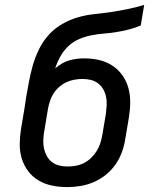

<svg xmlns="http://www.w3.org/2000/svg" viewBox="-20 -755 640 783"><path d="M254 8Q223 8 193 2Q163 -4 137.5 -19Q112 -34 94.5 -57.5Q77 -81 68.5 -109.5Q60 -138 60.5 -169Q61 -200 66 -231L81 -320Q82 -329 83.5 -337.5Q85 -346 86 -355Q92 -388 98 -421Q104 -454 113.5 -487.5Q123 -521 138.5 -553Q154 -585 178 -612Q202 -639 233.5 -657Q265 -675 298 -684.5Q331 -694 365 -697.5Q399 -701 433 -706Q467 -711 501 -718Q535 -725 568 -735L554 -651Q530 -641 504.5 -634.5Q479 -628 454 -624Q429 -620 403.5 -618Q378 -616 352.5 -611Q327 -606 302.5 -595.5Q278 -585 258.5 -566.5Q239 -548 226 -524.5Q213 -501 205 -476Q218 -487 232 -495.5Q246 -504 261.5 -508.5Q277 -513 292.5 -515Q308 -517 323 -517Q354 -517 383 -510.5Q412 -504 436.5 -488.5Q461 -473 478 -449.5Q495 -426 503 -398Q511 -370 511 -339.5Q511 -309 506 -278L491 -189Q487 -162 477.5 -135.5Q468 -109 451.5 -85Q435 -61 412 -42.5Q389 -24 362.5 -12.5Q336 -1 308.5 3.5Q281 8 254 8ZM255 -76Q272 -76 289 -79Q306 -82 322 -90Q338 -98 351 -110.5Q364 -123 373.5 -138Q383 -153 388.5 -169.5Q394 -186 397 -203L412 -292Q414 -309 415 -326.5Q416 -344 412.5 -360.5Q409 -377 401 -391Q393 -405 380 -415Q367 -425 350.5 -429Q334 -433 316 -433Q300 -433 283.5 -430Q267 -427 251.5 -420Q236 -413 222.5 -401.5Q209 -390 199.5 -375.5Q190 -361 184.5 -345Q179 -329 176 -313L160 -217Q157 -200 156.5 -182.5Q156 -165 159.5 -149Q163 -133 171 -118.5Q179 -104 192 -94Q205 -84 221.5 -80Q238 -76 255 -76Q255 -76 255 -76Q255 -76 255 -76Z"/></svg>

Font: Iosevka Curly Slab MdEx
Style: Italic
Weight: 500
Width: 7
Italic angle: -9°
Monospace: yes
Designer: Belleve Invis
Foundry: Belleve Invis
Version: Version 11.0.0; ttfautohint (v1.8.3)